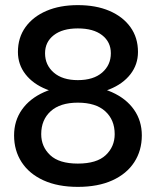

<svg xmlns="http://www.w3.org/2000/svg" viewBox="-20 -720 609 750"><path d="M284 10Q206 10 150 -15.5Q94 -41 64.5 -86.5Q35 -132 35 -191Q35 -248 65.5 -291.5Q96 -335 152 -360Q208 -385 284 -385Q361 -385 417 -360Q473 -335 503.5 -291.5Q534 -248 534 -191Q534 -132 504.5 -86.5Q475 -41 419 -15.5Q363 10 284 10ZM284 -81Q358 -81 393 -114Q428 -147 428 -196Q428 -252 391 -285.5Q354 -319 284 -319Q215 -319 178 -285.5Q141 -252 141 -196Q141 -147 176 -114Q211 -81 284 -81ZM284 -350Q214 -350 161.5 -371Q109 -392 79.5 -430Q50 -468 50 -517Q50 -573 79.5 -614Q109 -655 161.5 -677.5Q214 -700 284 -700Q355 -700 407.5 -677.5Q460 -655 489.5 -614Q519 -573 519 -517Q519 -468 489.5 -430Q460 -392 407.5 -371Q355 -350 284 -350ZM284 -407Q345 -407 379 -436.5Q413 -466 413 -512Q413 -556 379 -582.5Q345 -609 284 -609Q224 -609 190 -582.5Q156 -556 156 -512Q156 -466 190 -436.5Q224 -407 284 -407Z"/></svg>

Font: Radio Canada Big
Style: Regular
Weight: 400
Designer: Étienne Aubert Bonn
Foundry: Coppers and Brasses
Version: Version 1.001